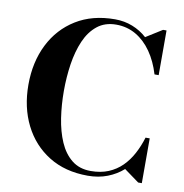

<svg xmlns="http://www.w3.org/2000/svg" viewBox="-85 -840 894 931"><g transform="rotate(10 362.5 -375.0)"><path d="M407.5 10Q296 10 215.5 -40Q135 -90 91.5 -177Q48 -264 48 -375Q48 -486.5 91.5 -573.5Q135 -660.5 215.5 -710.2Q296 -760 407.5 -760Q453.5 -760 493.5 -744.2Q533.5 -728.5 565 -700L645 -750H662V-530H641.5Q623 -592 590.8 -638.2Q558.5 -684.5 514.8 -710Q471 -735.5 417.5 -735.5Q362 -735.5 324.2 -705.2Q286.5 -675 264.2 -623.5Q242 -572 232.2 -507.8Q222.5 -443.5 222.5 -375Q222.5 -307 232.2 -242.5Q242 -178 264.2 -126.8Q286.5 -75.5 324.2 -45.2Q362 -15 417.5 -15Q467 -15 504.8 -30.8Q542.5 -46.5 570.8 -74.5Q599 -102.5 619 -140Q639 -177.5 652 -220.5H672.5V0H654.5L581 -53.5Q548 -24 504.2 -7Q460.5 10 407.5 10Z"/></g></svg>

Font: Bodoni Moda 11pt
Style: Bold
Weight: 700
Designer: Owen Earl
Foundry: indestructible type
Version: Version 2.004